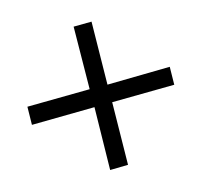

<svg xmlns="http://www.w3.org/2000/svg" viewBox="-96 -657 689 656"><g transform="rotate(30 248.5 -329.5)"><path d="M94.2 -126 49.8 -171.9 204.1 -330.1 49.8 -487.8 94.2 -533.2 249 -374 402.8 -533.2 446.8 -487.8 293 -330.1 446.8 -171.9 402.8 -126 249 -285.2Z"/></g></svg>

Font: Source Sans Pro
Style: Regular
Weight: 400
Designer: Paul D. Hunt
Foundry: Adobe Systems Incorporated
Version: Version 3.006;hotconv 1.0.111;makeotfexe 2.5.65597